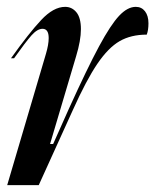

<svg xmlns="http://www.w3.org/2000/svg" viewBox="-20 -540 453 560"><path d="M122 -429Q122 -456 104 -456Q89 -456 72 -437Q55 -418 21 -370H12Q64 -443 100 -481.5Q136 -520 170 -520Q190 -520 203 -504Q216 -488 216 -455Q216 -422 202 -376L126 -120H135L181 -223Q235 -342 269 -405Q303 -468 327.5 -494Q352 -520 376 -520Q393 -520 403 -507Q413 -494 413 -472Q413 -452 408 -439Q362 -439 329 -420Q296 -401 264 -354Q232 -307 192 -218L93 0H1L114 -383Q122 -410 122 -429Z"/></svg>

Font: Nyght Serif Italic
Style: Regular
Weight: 400
Italic angle: -16°
Designer: Maksym Kobuzan
Version: Version 0.410